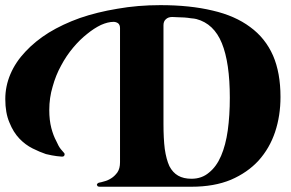

<svg xmlns="http://www.w3.org/2000/svg" viewBox="-358 -709 1104 729"><path d="M-337.9 -333Q-337.9 -381.8 -318.4 -427.7Q-298.8 -473.6 -261.7 -512.7Q-224.6 -552.7 -172.9 -585Q-120.1 -617.2 -54.7 -640.6Q10.7 -663.1 87.9 -675.8Q165 -689.5 251 -689.5Q363.3 -689.5 449.2 -668.9Q534.2 -649.4 591.8 -606.4Q649.4 -564.5 678.7 -498Q707 -432.6 707 -340.8Q707 -269.5 686.5 -208Q666 -146.5 624 -99.6Q582 -53.7 518.6 -26.4Q455.1 0 369.1 0Q252.9 0 20.5 0Q15.6 0 12.7 -2Q10.7 -4.9 9.8 -6.8Q9.8 -9.8 12.7 -12.7Q14.6 -14.6 18.6 -15.6Q25.4 -16.6 38.1 -20.5Q50.8 -23.4 64.5 -32.2Q77.1 -40 87.9 -54.7Q97.7 -69.3 97.7 -92.8Q97.7 -262.7 97.7 -602.5Q97.7 -615.2 89.8 -621.1Q82 -626 73.2 -626Q51.8 -626 25.4 -614.3Q-1 -601.6 -27.3 -580.1Q-54.7 -558.6 -80.1 -528.3Q-106.4 -497.1 -126 -460Q-146.5 -422.9 -158.2 -379.9Q-170.9 -337.9 -170.9 -291Q-170.9 -252.9 -163.1 -222.7Q-155.3 -193.4 -144.5 -173.8Q-135.7 -153.3 -127 -142.6Q-118.2 -131.8 -115.2 -128.9Q-111.3 -125 -113.3 -120.1Q-114.3 -114.3 -123 -114.3Q-126 -114.3 -142.6 -116.2Q-159.2 -118.2 -183.6 -124Q-207 -131.8 -234.4 -145.5Q-261.7 -159.2 -284.2 -182.6Q-307.6 -207 -322.3 -244.1Q-337.9 -280.3 -337.9 -333ZM369.1 -30.3Q408.2 -30.3 435.5 -53.7Q463.9 -76.2 481.4 -117.2Q499 -158.2 506.8 -213.9Q514.6 -270.5 514.6 -337.9Q514.6 -470.7 484.4 -544.9Q454.1 -619.1 387.7 -636.7Q379.9 -638.7 367.2 -639.6Q355.5 -641.6 341.8 -642.6Q328.1 -643.6 316.4 -643.6Q303.7 -644.5 295.9 -644.5Q280.3 -644.5 271.5 -635.7Q262.7 -627.9 262.7 -613.3Q262.7 -489.3 262.7 -239.3Q262.7 -182.6 267.6 -143.6Q273.4 -103.5 285.2 -78.1Q297.9 -53.7 318.4 -42Q338.9 -30.3 369.1 -30.3Z"/></svg>

Font: Mermaid
Style: Bold
Weight: 400
Designer: Scott Simpson
Version: Version 1.001